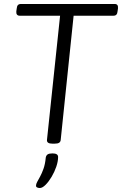

<svg xmlns="http://www.w3.org/2000/svg" viewBox="-20 -720 613 965"><path d="M243 2Q215 2 216 -16L282 -641H79Q70 -641 65.5 -646.5Q61 -652 62 -663L64 -677Q65 -689 70 -694.5Q75 -700 86 -700H556Q566 -700 570 -694.5Q574 -689 573 -678L571 -664Q570 -652 565 -646.5Q560 -641 550 -641H350L285 -16Q284 -7 277 -2.5Q270 2 255 2ZM180 225Q174 225 167.5 222.5Q161 220 161 213Q161 205 167 194Q173 183 181.5 167.5Q190 152 198.5 128.5Q207 105 210 72Q212 61 219.5 56Q227 51 244 51Q272 51 272 69Q272 91 263 117.5Q254 144 239.5 168.5Q225 193 209 209Q193 225 180 225Z"/></svg>

Font: Asap Light
Style: Italic
Weight: 300
Italic angle: -6°
Designer: Pablo Cosgaya
Foundry: Omnibus-Type
Version: Version 3.001